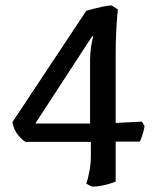

<svg xmlns="http://www.w3.org/2000/svg" viewBox="-20 -586 592 712"><path d="M323 106Q321 106 314.5 103Q308 100 300 95Q306 79 311.5 49.5Q317 20 317 -9V-60H74Q61 -68 46 -86.5Q31 -105 26 -133L300 -546Q310 -549 325.5 -553Q341 -557 359 -561Q377 -565 394 -566L417 -551Q416 -542 414.5 -523.5Q413 -505 411.5 -481Q410 -457 409.5 -430.5Q409 -404 409 -379V-130L506 -135L516 -119Q515 -110 511.5 -97.5Q508 -85 504.5 -75Q501 -65 498 -61H409V87Q401 91 386 95.5Q371 100 354.5 103Q338 106 323 106ZM111 -128H314V-363Q314 -390 318 -414.5Q322 -439 326 -451L322 -452Z"/></svg>

Font: Texturina 12pt Medium
Style: Regular
Weight: 500
Designer: Guillermo Torres Carreño
Foundry: Omnibus-Type
Version: Version 1.002